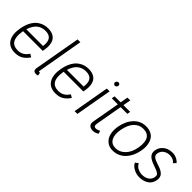

<svg xmlns="http://www.w3.org/2000/svg" viewBox="142 -1728 2724 2724"><g transform="rotate(45 1503.5 -366.5)"><path d="M348.1 -565.9Q384.8 -565.9 414.8 -557.6Q444.8 -549.3 469.7 -531Q494.6 -512.7 508.8 -483.9Q522.9 -455.1 527.8 -414.3Q532.7 -373.5 522.9 -319.8L517.1 -285.2H122.1Q120.1 -277.3 120.1 -271Q101.1 -159.7 135.7 -98.9Q170.4 -38.1 261.2 -38.1Q362.8 -38.1 420.9 -131.8L466.8 -104Q428.7 -46.9 379.2 -15.9Q329.6 15.1 256.8 15.1Q140.6 15.1 90.8 -64.2Q41 -143.6 65.9 -284.2Q76.7 -346.2 98.1 -395Q119.6 -443.8 146.7 -475.6Q173.8 -507.3 207.8 -528.1Q241.7 -548.8 276.1 -557.4Q310.5 -565.9 348.1 -565.9ZM345.2 -514.2Q190.4 -514.2 136.2 -336.9H471.2Q497.1 -514.2 345.2 -514.2Z M686 -54.2Q682.1 -36.1 692.9 -36.1Q694.3 -36.1 709 -39.1L716.8 9.8Q701.2 16.1 684.6 16.1Q652.3 16.1 637.5 1.2Q622.6 -13.7 628.9 -53.2L752 -749H807.6Z M1162.6 -565.9Q1199.2 -565.9 1229.2 -557.6Q1259.3 -549.3 1284.2 -531Q1309.1 -512.7 1323.2 -483.9Q1337.4 -455.1 1342.3 -414.3Q1347.2 -373.5 1337.4 -319.8L1331.5 -285.2H936.5Q934.6 -277.3 934.6 -271Q915.5 -159.7 950.2 -98.9Q984.9 -38.1 1075.7 -38.1Q1177.2 -38.1 1235.4 -131.8L1281.2 -104Q1243.2 -46.9 1193.6 -15.9Q1144 15.1 1071.3 15.1Q955.1 15.1 905.3 -64.2Q855.5 -143.6 880.4 -284.2Q891.1 -346.2 912.6 -395Q934.1 -443.8 961.2 -475.6Q988.3 -507.3 1022.2 -528.1Q1056.2 -548.8 1090.6 -557.4Q1125 -565.9 1162.6 -565.9ZM1159.7 -514.2Q1004.9 -514.2 950.7 -336.9H1285.6Q1311.5 -514.2 1159.7 -514.2Z M1595.2 -729Q1611.3 -729 1620.4 -717.5Q1629.4 -706.1 1626.5 -690.9Q1624 -677.2 1613.5 -667.7Q1603 -658.2 1590.3 -658.2Q1573.7 -658.2 1564.5 -669.9Q1555.2 -681.6 1558.1 -698.2Q1559.6 -711.4 1570.6 -720.2Q1581.5 -729 1595.2 -729ZM1497.1 0H1441.4L1538.1 -549.8H1594.2Z M1862.8 -502 1796.9 -128.9Q1790 -93.3 1790 -75.2Q1790 -57.1 1798.3 -47.6Q1806.6 -38.1 1827.1 -38.1Q1860.4 -38.1 1895 -61L1908.7 -13.2Q1863.3 15.1 1821.8 15.1Q1774.9 15.1 1749.3 -9Q1723.6 -33.2 1732.9 -85L1807.1 -502H1686L1693.8 -549.8H1814.9L1835.9 -666H1892.1L1871.1 -549.8H2005.9L1998 -502Z M2311 -565.9Q2370.6 -565.9 2414.1 -544.2Q2457.5 -522.5 2480.7 -483.4Q2503.9 -444.3 2511 -389.6Q2518.1 -335 2504.9 -269Q2494.6 -210 2470.2 -158.7Q2445.8 -107.4 2409.7 -68.6Q2373.5 -29.8 2324 -7.3Q2274.4 15.1 2217.8 15.1Q2144.5 15.1 2096.9 -25.1Q2049.3 -65.4 2033.7 -130.9Q2018.1 -196.3 2031.7 -276.9Q2056.2 -409.7 2131.1 -487.8Q2206.1 -565.9 2311 -565.9ZM2307.6 -513.2Q2228 -513.2 2170.2 -451.7Q2112.3 -390.1 2090.8 -269Q2072.3 -160.6 2107.7 -99.4Q2143.1 -38.1 2220.7 -38.1Q2304.7 -38.1 2366.2 -102.1Q2427.7 -166 2446.8 -275.9Q2487.3 -513.2 2307.6 -513.2Z M2985.8 -502 2949.7 -463.9Q2914.1 -514.2 2837.9 -514.2Q2787.1 -514.2 2745.6 -486.3Q2704.1 -458.5 2694.8 -403.8Q2690.9 -382.3 2698.7 -365.5Q2706.5 -348.6 2722.7 -337.6Q2738.8 -326.7 2760.5 -317.9Q2782.2 -309.1 2806.9 -301Q2831.5 -293 2855.7 -284.2Q2879.9 -275.4 2901.1 -262.5Q2922.4 -249.5 2937.5 -232.9Q2952.6 -216.3 2959 -191.2Q2965.3 -166 2959.5 -133.8Q2953.6 -101.1 2939 -75.4Q2924.3 -49.8 2904.1 -33Q2883.8 -16.1 2857.9 -5.1Q2832 5.9 2805.2 10.5Q2778.3 15.1 2748.5 15.1Q2692.4 15.1 2637.5 -13.9Q2582.5 -43 2562.5 -88.9L2607.9 -121.1Q2618.7 -97.7 2637.2 -80.3Q2655.8 -63 2676.8 -54.2Q2697.8 -45.4 2716.3 -41.3Q2734.9 -37.1 2751.5 -37.1Q2819.3 -37.1 2859.6 -66.4Q2899.9 -95.7 2907.7 -140.1Q2912.1 -163.1 2908.4 -178.7Q2904.8 -194.3 2887.7 -206.1Q2870.6 -217.8 2858.9 -223.1Q2847.2 -228.5 2815.9 -239.3Q2791.5 -248 2778.8 -252.9Q2762.7 -258.8 2750.2 -263.9Q2737.8 -269 2723.9 -275.6Q2710 -282.2 2700.2 -288.6Q2690.4 -294.9 2679.7 -303Q2668.9 -311 2662.8 -319.6Q2656.7 -328.1 2650.1 -338.9Q2643.6 -349.6 2641.8 -361.1Q2640.1 -372.6 2638.9 -387Q2637.7 -401.4 2641.6 -417Q2650.4 -464.4 2681.4 -499.3Q2712.4 -534.2 2752.7 -550.5Q2793 -566.9 2836.9 -566.9Q2928.7 -566.9 2985.8 -502Z"/></g></svg>

Font: Stilu Light
Style: Italic
Weight: 300
Italic angle: -10°
Designer: Genilson Lima Santos
Foundry: Genilson Lima Santos
Version: Version 1.200;PS 001.200;hotconv 1.0.88;makeotf.lib2.5.64775